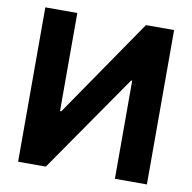

<svg xmlns="http://www.w3.org/2000/svg" viewBox="-79 -786 867 866"><g transform="rotate(10 354.5 -353.5)"><path d="M206.1 -707V-257.8H211.9L520.5 -707H649.4V0H502.9V-449.2H498L186.5 0H59.6V-707Z"/></g></svg>

Font: Pretendard
Style: Bold
Weight: 700
Designer: Base glyphs from Inter by Rasmus Andersson; Hangeul glyphs from Noto Sans CJK(Source Han Sans) by Jang Soo-young and Kan
Foundry: Kil Hyung-jin
Version: Version 1.309